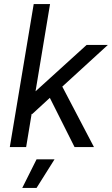

<svg xmlns="http://www.w3.org/2000/svg" viewBox="-20 -720 548 940"><path d="M145 -700H225L154 -273L404 -500H508L285 -296L440 0H345L224 -241L137 -161L135 -163L108 0H28ZM159 60H247L159 200H89Z"/></svg>

Font: Oak Sans
Style: Italic
Weight: 400
Italic angle: -9.49998°
Foundry: Erik Kennedy, Walven
Version: Version 1.000